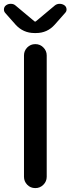

<svg xmlns="http://www.w3.org/2000/svg" viewBox="-25 -962 360 982"><path d="M155.3 0Q130.9 0 114.3 -17.1Q97.7 -34.2 97.7 -57.6V-678.7Q97.7 -702.1 114.3 -719.2Q130.9 -736.3 155.3 -736.3H156.2Q179.7 -736.3 196.8 -719.2Q213.9 -702.1 213.9 -678.7V-57.6Q213.9 -34.2 196.8 -17.1Q179.7 0 156.2 0ZM151.4 -793Q93.8 -793 54.7 -835.9L2 -895.5Q-4.9 -903.3 -4.9 -913.1Q-4.9 -927.7 6.8 -935.5Q16.6 -942.4 29.3 -942.4Q30.3 -942.4 31.2 -942.4Q44.9 -942.4 54.7 -933.6L150.4 -853.5Q152.3 -851.6 154.8 -851.6Q157.2 -851.6 159.2 -853.5L254.9 -933.6Q265.6 -942.4 279.3 -942.4Q280.3 -942.4 280.3 -942.4Q293 -942.4 303.7 -935.5Q315.4 -927.7 315.4 -913.1Q315.4 -903.3 307.6 -895.5L254.9 -835.9Q216.8 -793 159.2 -793Z"/></svg>

Font: Gen Jyuu Gothic Medium
Style: Regular
Weight: 500
Designer: [Source Han Sans]
Ryoko NISHIZUKA  (kana & ideographs); Paul D. Hunt (Latin, Greek & Cyrillic); Wenlong ZHANG  (bopomofo
Version: Version 1.002.20150607